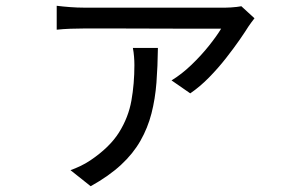

<svg xmlns="http://www.w3.org/2000/svg" viewBox="-20 -569 1040 668"><path d="M865.4 -505.4Q861.1 -499.4 854.9 -491.6Q848.8 -483.8 845 -477.7Q834.1 -460.2 813.8 -430.7Q793.4 -401.3 766.3 -366.7Q739.2 -332.1 707.6 -299.8Q675.9 -267.4 641.9 -244.2L576.8 -289.3Q612.2 -310.8 646.2 -343.5Q680.3 -376.2 707.7 -410.7Q735.1 -445.2 749.4 -469.3Q735.3 -469.3 697.8 -469.3Q660.3 -469.3 609.5 -469.3Q558.8 -469.3 503.8 -469.6Q448.9 -469.9 399.3 -469.9Q349.8 -469.9 315.4 -469.9Q281 -469.9 271.2 -469.9Q249.1 -469.9 224.7 -469Q200.4 -468.1 177.3 -465.7V-548.9Q198.4 -546.2 223.8 -544.3Q249.1 -542.4 271.2 -542.4Q281 -542.4 317.2 -542.4Q353.4 -542.4 405.5 -542.4Q457.5 -542.4 514.7 -542.4Q572 -542.4 624.5 -542.4Q677 -542.4 715.3 -542.4Q753.6 -542.4 765.4 -542.4Q772.9 -542.4 783.3 -543.1Q793.6 -543.8 803.7 -544.9Q813.8 -545.9 819.7 -547.3ZM529.4 -402.2Q528.6 -338 524.3 -281.3Q519.9 -224.7 507 -174.3Q494.1 -124 468.6 -79.2Q443.2 -34.5 401.2 4.4Q359.2 43.4 295.5 78.9L225.3 23.1Q241.8 17.1 259.4 8.8Q277.1 0.4 294.1 -10.9Q361.6 -56.3 394.2 -108.4Q426.8 -160.5 437.2 -219Q447.6 -277.4 447.6 -342.5Q447.6 -357 446.3 -372.3Q445.1 -387.6 442.3 -402.2Z"/></svg>

Font: Noto Sans TC
Style: Regular
Weight: 100
Designer: Ryoko NISHIZUKA 西塚涼子 (kana, bopomofo & ideographs); Paul D. Hunt (Latin, Greek & Cyrillic); Sandoll Communications 산돌커뮤니
Foundry: Adobe
Version: Version 2.004;hotconv 1.0.118;makeotfexe 2.5.65603